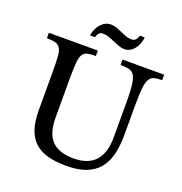

<svg xmlns="http://www.w3.org/2000/svg" viewBox="-166 -1104 1192 1257"><g transform="rotate(20 430.5 -475.0)"><path d="M722 -310Q722 -231 706.5 -171Q691 -111 656.5 -71Q622 -31 567 -10.5Q512 10 434 10Q360 10 305 -4.5Q250 -19 213 -52.5Q176 -86 158 -140Q140 -194 140 -273V-537Q140 -611 136.5 -651Q133 -691 116 -710Q104 -723 83.5 -727.5Q63 -732 29 -732V-770H370V-732Q336 -732 315 -728Q294 -724 282 -708Q268 -690 264 -650.5Q260 -611 260 -537V-265Q260 -214 270.5 -174.5Q281 -135 305 -107.5Q329 -80 367.5 -66Q406 -52 462 -52Q562 -52 612 -107.5Q662 -163 662 -271V-512Q662 -601 655 -647Q648 -693 629 -712Q615 -725 594 -728.5Q573 -732 542 -732V-770H832V-732Q800 -732 779.5 -727Q759 -722 747 -705Q732 -684 727 -639.5Q722 -595 722 -512ZM288 -846Q296 -897 325.5 -928.5Q355 -960 394 -960Q414 -960 433.5 -953Q453 -946 472.5 -937Q492 -928 511 -921Q530 -914 549 -914Q568 -914 578 -923.5Q588 -933 596 -956H629Q624 -905 595.5 -871.5Q567 -838 529 -838Q509 -838 489 -845.5Q469 -853 448.5 -862Q428 -871 407.5 -878.5Q387 -886 367 -886Q348 -886 338.5 -877.5Q329 -869 322 -846Z"/></g></svg>

Font: Libre Baskerville
Style: Regular
Weight: 400
Designer: Pablo Impallari, Rodrigo Fuenzalida
Foundry: Pablo Impallari, Rodrigo Fuenzalida
Version: Version 1.000; ttfautohint (v0.93) -l 8 -r 50 -G 200 -x 14 -